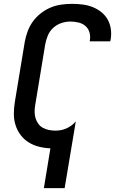

<svg xmlns="http://www.w3.org/2000/svg" viewBox="-20 -763 640 998"><path d="M208 215 242 8Q212 7 182.5 -0.5Q153 -8 129 -23Q105 -38 87.5 -61Q70 -84 61 -112Q52 -140 52 -170.5Q52 -201 57 -232L109 -547Q114 -574 124 -601Q134 -628 151.5 -652Q169 -676 193 -694.5Q217 -713 243.5 -724Q270 -735 298.5 -739Q327 -743 354 -743Q382 -743 409.5 -739.5Q437 -736 461 -726.5Q485 -717 505.5 -701Q526 -685 539 -662.5Q552 -640 556 -612.5Q560 -585 555 -557L553 -548H446L447 -553Q451 -575 445 -595Q439 -615 424 -628Q409 -641 388 -646Q367 -651 346 -651Q322 -651 298.5 -643Q275 -635 256.5 -618Q238 -601 228.5 -578Q219 -555 215 -532L163 -217Q160 -200 160 -182.5Q160 -165 164.5 -149.5Q169 -134 178.5 -120.5Q188 -107 202.5 -99Q217 -91 233.5 -87.5Q250 -84 268 -84Q282 -84 296 -86.5Q310 -89 324 -95Q338 -101 351 -110.5Q364 -120 374 -132L316 215Z"/></svg>

Font: Iosevka Aile Semibold
Style: Italic
Weight: 600
Italic angle: -9°
Designer: Belleve Invis
Foundry: Belleve Invis
Version: Version 31.1.0; ttfautohint (v1.8.4)